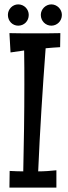

<svg xmlns="http://www.w3.org/2000/svg" viewBox="-20 -863 308 875"><path d="M237 -87C209 -84 182 -82 154 -82C162 -269 174 -456 188 -643C210 -645 232 -647 254 -648L255 -712C217 -711 178 -711 140 -711C101 -711 62 -711 23 -712L28 -624L90 -633C91 -580 91 -528 91 -476C91 -344 89 -212 86 -82C66 -82 45 -83 24 -84L23 -8H237ZM262 -795C262 -821 240 -843 214 -843C188 -843 166 -821 166 -795C166 -767 188 -746 214 -746C240 -746 262 -767 262 -795ZM111 -795C111 -821 90 -843 63 -843C37 -843 16 -821 16 -795C16 -767 37 -746 63 -746C90 -746 111 -767 111 -795Z"/></svg>

Font: Englebert
Style: Regular
Weight: 400
Designer: Astigmatic (AOETI)
Foundry: Astigmatic (AOETI)
Version: Version 1.000